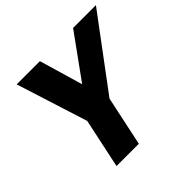

<svg xmlns="http://www.w3.org/2000/svg" viewBox="-173 -873 1047 1047"><g transform="rotate(-45 350.0 -350.0)"><path d="M159 0 220 -287 89 -700H268L342 -448L524 -700H700L392 -287L331 0Z"/></g></svg>

Font: Red Hat Mono
Style: Italic
Weight: 300
Italic angle: -12°
Monospace: yes
Designer: Pentagram, MCKL
Foundry: Pentagram, MCKL
Version: Version 1.023